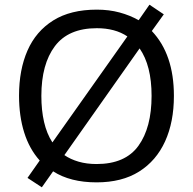

<svg xmlns="http://www.w3.org/2000/svg" viewBox="-20 -766 821 817"><path d="M720 -358Q720 -247 682.5 -164.5Q645 -82 572 -36Q499 10 391 10Q279 10 206 -37L158 31L97 -9L149 -83Q105 -132 83 -202Q61 -272 61 -359Q61 -469 97 -551Q133 -633 206.5 -679Q280 -725 392 -725Q444 -725 488.5 -713Q533 -701 570 -680L616 -746L677 -705L626 -634Q720 -535 720 -358ZM156 -358Q156 -297 167.5 -247Q179 -197 203 -160L522 -611Q470 -646 392 -646Q271 -646 213.5 -569.5Q156 -493 156 -358ZM625 -358Q625 -487 574 -560L254 -106Q280 -88 314.5 -78Q349 -68 391 -68Q513 -68 569 -145.5Q625 -223 625 -358Z"/></svg>

Font: Noto Sans Tifinagh
Style: Regular
Weight: 400
Designer: JamraPatel
Foundry: JamraPatel LLC
Version: Version 2.004; ttfautohint (v1.8.4.7-5d5b)